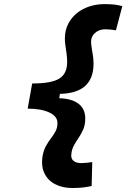

<svg xmlns="http://www.w3.org/2000/svg" viewBox="-20 -814 626 938"><path d="M333 104.5Q286.1 104.5 250.5 86.4Q214.8 68.4 197.8 34.2Q185.5 10.3 185.5 -21Q185.5 -34.2 187.5 -48.3Q192.4 -78.6 204.1 -99.9Q215.8 -121.1 229 -138.2Q242.2 -155.3 251.5 -172.9Q260.7 -190.4 260.7 -212.9Q260.7 -246.1 220.7 -264.6Q180.7 -283.2 115.2 -283.2L137.2 -406.2Q231 -406.2 269.5 -429.9Q308.1 -453.6 308.1 -511.7Q308.1 -530.3 305.2 -552Q302.2 -573.7 299.3 -593.3Q296.9 -610.4 296.9 -626Q296.9 -667 314.5 -699.7Q338.4 -744.6 385.5 -769.3Q432.6 -793.9 491.7 -793.9Q522 -793.9 541.5 -791.3Q561 -788.6 577.6 -784.2L546.4 -666Q532.2 -668.5 519 -669.7Q505.9 -670.9 494.6 -670.9Q462.9 -670.9 442.4 -651.4Q424.8 -634.8 424.8 -608.4Q424.8 -602.5 425.8 -596.7Q428.2 -574.7 432.6 -550.8Q437 -526.9 437 -503.4Q437 -358.4 272.5 -355.5L269.5 -334Q330.1 -332.5 363.3 -307.4Q396.5 -282.2 396.5 -235.4Q396.5 -204.1 386.7 -181.9Q377 -159.7 364.3 -141.1Q351.1 -122.1 340.6 -102.5Q330.1 -83 328.1 -57.6Q326.7 -38.1 339.8 -27.6Q353 -17.1 377 -17.1Q388.2 -17.1 401.9 -18.6Q415.5 -20 430.7 -22L427.7 94.7Q410.2 98.6 388.2 101.6Q366.2 104.5 333 104.5Z"/></svg>

Font: CaskaydiaCove NF
Style: Bold Italic
Weight: 700
Italic angle: -10°
Designer: Aaron Bell
Foundry: Saja Typeworks
Version: Version 2111.001; VTT 6.35;Nerd Fonts 3.2.1